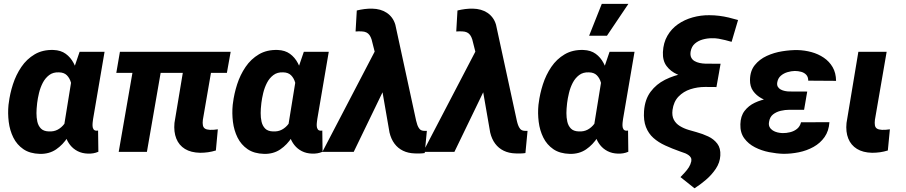

<svg xmlns="http://www.w3.org/2000/svg" viewBox="-20 -802 4784 1014"><path d="M24.9 -248 26.4 -258.3Q32.2 -306.6 48.3 -356.7Q64.5 -406.7 92.8 -448.5Q121.1 -490.2 163.3 -515.1Q205.6 -540 262.7 -538.1Q301.3 -536.6 327.1 -517.8Q353 -499 368.9 -468.8Q384.8 -438.5 392.6 -402.8Q400.4 -367.2 402.6 -331.3Q404.8 -295.4 403.8 -266.1L401.9 -249Q395 -209 379.2 -163.3Q363.3 -117.7 337.9 -77.6Q312.5 -37.6 276.1 -12.9Q239.7 11.7 190.9 10.7Q137.7 9.3 103.5 -14.2Q69.3 -37.6 50.5 -75.4Q31.7 -113.3 26.1 -158.4Q20.5 -203.6 24.9 -248ZM176.3 -258.3 175.3 -248Q172.9 -228.5 172.6 -204.8Q172.4 -181.2 177.2 -159.4Q182.1 -137.7 196 -123.3Q210 -108.9 237.3 -107.9Q264.6 -106.4 284.9 -117.4Q305.2 -128.4 319.6 -147.7Q334 -167 342.8 -190.4Q351.6 -213.9 356 -237.3L360.4 -274.9Q361.8 -294.9 361.3 -319.6Q360.8 -344.2 354.5 -366.7Q348.1 -389.2 333.3 -404.3Q318.4 -419.4 291.5 -419.9Q260.7 -421.4 239.7 -405.5Q218.8 -389.6 205.8 -364.5Q192.9 -339.4 186 -310.8Q179.2 -282.2 176.3 -258.3ZM400.4 -528.3H532.2L471.7 -173.8Q470.7 -167 469.5 -156.7Q468.3 -146.5 468.8 -136.5Q469.2 -126.5 473.9 -119.4Q478.5 -112.3 488.8 -111.8Q491.2 -111.3 493.4 -111.8Q495.6 -112.3 498 -112.8L499.5 -0.5Q485.8 5.4 472.2 7.6Q458.5 9.8 443.8 9.3Q413.6 8.3 390.1 -3.7Q366.7 -15.6 350.6 -35.9Q334.5 -56.2 326.2 -82.3Q317.9 -108.4 318.4 -137.7L364.7 -423.8Z M1198.2 -528.3 1178.2 -417H594.2L613.3 -528.3ZM847.7 -528.3 755.9 0H606.9L698.7 -528.3ZM963.9 -528.3H1113.3L1051.3 -168.9Q1049.3 -151.9 1051.5 -140.4Q1053.7 -128.9 1062.3 -123Q1070.8 -117.2 1088.9 -116.2Q1099.1 -115.7 1109.6 -116.7Q1120.1 -117.7 1130.4 -119.1L1120.1 -7.3Q1099.6 -1 1078.9 2Q1058.1 4.9 1037.1 4.9Q988.3 3.9 956.8 -15.4Q925.3 -34.7 911.1 -70.1Q897 -105.5 901.4 -152.8Z M1209 -248 1210.4 -258.3Q1216.3 -306.6 1232.4 -356.7Q1248.5 -406.7 1276.9 -448.5Q1305.2 -490.2 1347.4 -515.1Q1389.6 -540 1446.8 -538.1Q1485.4 -536.6 1511.2 -517.8Q1537.1 -499 1553 -468.8Q1568.8 -438.5 1576.7 -402.8Q1584.5 -367.2 1586.7 -331.3Q1588.9 -295.4 1587.9 -266.1L1585.9 -249Q1579.1 -209 1563.2 -163.3Q1547.4 -117.7 1522 -77.6Q1496.6 -37.6 1460.2 -12.9Q1423.8 11.7 1375 10.7Q1321.8 9.3 1287.6 -14.2Q1253.4 -37.6 1234.6 -75.4Q1215.8 -113.3 1210.2 -158.4Q1204.6 -203.6 1209 -248ZM1360.4 -258.3 1359.4 -248Q1356.9 -228.5 1356.7 -204.8Q1356.4 -181.2 1361.3 -159.4Q1366.2 -137.7 1380.1 -123.3Q1394 -108.9 1421.4 -107.9Q1448.7 -106.4 1469 -117.4Q1489.3 -128.4 1503.7 -147.7Q1518.1 -167 1526.9 -190.4Q1535.6 -213.9 1540 -237.3L1544.4 -274.9Q1545.9 -294.9 1545.4 -319.6Q1544.9 -344.2 1538.6 -366.7Q1532.2 -389.2 1517.3 -404.3Q1502.4 -419.4 1475.6 -419.9Q1444.8 -421.4 1423.8 -405.5Q1402.8 -389.6 1389.9 -364.5Q1377 -339.4 1370.1 -310.8Q1363.3 -282.2 1360.4 -258.3ZM1584.5 -528.3H1716.3L1655.8 -173.8Q1654.8 -167 1653.6 -156.7Q1652.3 -146.5 1652.8 -136.5Q1653.3 -126.5 1658 -119.4Q1662.6 -112.3 1672.9 -111.8Q1675.3 -111.3 1677.5 -111.8Q1679.7 -112.3 1682.1 -112.8L1683.6 -0.5Q1669.9 5.4 1656.2 7.6Q1642.6 9.8 1627.9 9.3Q1597.7 8.3 1574.2 -3.7Q1550.8 -15.6 1534.7 -35.9Q1518.6 -56.2 1510.3 -82.3Q1502 -108.4 1502.4 -137.7L1548.8 -423.8Z M2005.4 -325.2 1848.1 0H1682.6L1965.8 -543L2071.3 -541.5ZM1946.3 -756.3Q1967.8 -755.9 1987.1 -750.5Q2006.3 -745.1 2022.2 -734.6Q2038.1 -724.1 2049.8 -708.5Q2061.5 -692.9 2067.9 -671.4L2177.7 -164.6Q2180.2 -153.3 2184.3 -141.6Q2188.5 -129.9 2195.6 -121.3Q2202.6 -112.8 2215.8 -111.3Q2220.7 -110.8 2225.3 -110.8Q2230 -110.8 2234.4 -110.8L2223.1 6.3Q2210.4 8.3 2197.3 8.5Q2184.1 8.8 2171.4 8.3Q2135.7 7.3 2108.6 -5.9Q2081.5 -19 2063.5 -43.2Q2045.4 -67.4 2037.1 -102.1L1972.2 -476.1L1942.4 -593.8Q1938 -607.4 1931.4 -616.7Q1924.8 -626 1914.6 -630.9Q1904.3 -635.7 1889.6 -636.2Q1881.3 -636.7 1873.5 -636.5Q1865.7 -636.2 1857.9 -635.7L1864.3 -746.6Q1884.3 -751.5 1905 -754.2Q1925.8 -756.8 1946.3 -756.3Z M2537.1 -325.2 2379.9 0H2214.4L2497.6 -543L2603 -541.5ZM2478 -756.3Q2499.5 -755.9 2518.8 -750.5Q2538.1 -745.1 2554 -734.6Q2569.8 -724.1 2581.5 -708.5Q2593.3 -692.9 2599.6 -671.4L2709.5 -164.6Q2711.9 -153.3 2716.1 -141.6Q2720.2 -129.9 2727.3 -121.3Q2734.4 -112.8 2747.6 -111.3Q2752.4 -110.8 2757.1 -110.8Q2761.7 -110.8 2766.1 -110.8L2754.9 6.3Q2742.2 8.3 2729 8.5Q2715.8 8.8 2703.1 8.3Q2667.5 7.3 2640.4 -5.9Q2613.3 -19 2595.2 -43.2Q2577.1 -67.4 2568.8 -102.1L2503.9 -476.1L2474.1 -593.8Q2469.7 -607.4 2463.1 -616.7Q2456.5 -626 2446.3 -630.9Q2436 -635.7 2421.4 -636.2Q2413.1 -636.7 2405.3 -636.5Q2397.5 -636.2 2389.6 -635.7L2396 -746.6Q2416 -751.5 2436.8 -754.2Q2457.5 -756.8 2478 -756.3Z M2823.7 -248 2825.2 -258.3Q2831.1 -306.6 2847.2 -356.7Q2863.3 -406.7 2891.6 -448.5Q2919.9 -490.2 2962.2 -515.1Q3004.4 -540 3061.5 -538.1Q3100.1 -536.6 3126 -517.8Q3151.9 -499 3167.7 -468.8Q3183.6 -438.5 3191.4 -402.8Q3199.2 -367.2 3201.4 -331.3Q3203.6 -295.4 3202.6 -266.1L3200.7 -249Q3193.8 -209 3178 -163.3Q3162.1 -117.7 3136.7 -77.6Q3111.3 -37.6 3075 -12.9Q3038.6 11.7 2989.7 10.7Q2936.5 9.3 2902.3 -14.2Q2868.2 -37.6 2849.4 -75.4Q2830.6 -113.3 2825 -158.4Q2819.3 -203.6 2823.7 -248ZM2975.1 -258.3 2974.1 -248Q2971.7 -228.5 2971.4 -204.8Q2971.2 -181.2 2976.1 -159.4Q2981 -137.7 2994.9 -123.3Q3008.8 -108.9 3036.1 -107.9Q3063.5 -106.4 3083.7 -117.4Q3104 -128.4 3118.4 -147.7Q3132.8 -167 3141.6 -190.4Q3150.4 -213.9 3154.8 -237.3L3159.2 -274.9Q3160.6 -294.9 3160.2 -319.6Q3159.7 -344.2 3153.3 -366.7Q3147 -389.2 3132.1 -404.3Q3117.2 -419.4 3090.3 -419.9Q3059.6 -421.4 3038.6 -405.5Q3017.6 -389.6 3004.6 -364.5Q2991.7 -339.4 2984.9 -310.8Q2978 -282.2 2975.1 -258.3ZM3199.2 -528.3H3331.1L3270.5 -173.8Q3269.5 -167 3268.3 -156.7Q3267.1 -146.5 3267.6 -136.5Q3268.1 -126.5 3272.7 -119.4Q3277.3 -112.3 3287.6 -111.8Q3290 -111.3 3292.2 -111.8Q3294.4 -112.3 3296.9 -112.8L3298.3 -0.5Q3284.7 5.4 3271 7.6Q3257.3 9.8 3242.7 9.3Q3212.4 8.3 3189 -3.7Q3165.5 -15.6 3149.4 -35.9Q3133.3 -56.2 3125 -82.3Q3116.7 -108.4 3117.2 -137.7L3163.6 -423.8ZM3091.3 -613.3 3158.2 -781.7H3298.8L3185.5 -613.3Z M3877.9 -696.3 3843.8 -581.1Q3827.1 -585.9 3809.8 -590.3Q3792.5 -594.7 3774.9 -597.7Q3757.3 -600.6 3739.3 -600.1Q3715.3 -600.1 3691.4 -593.5Q3667.5 -586.9 3649.9 -571.8Q3632.3 -556.6 3627.4 -529.8Q3624.5 -511.2 3630.1 -499Q3635.7 -486.8 3647.7 -479.7Q3659.7 -472.7 3674.6 -469.5Q3689.5 -466.3 3705.1 -465.8L3785.6 -465.3L3770.5 -381.3L3705.1 -381.8Q3669.9 -382.3 3630.6 -388.2Q3591.3 -394 3556.4 -409.4Q3521.5 -424.8 3500.2 -453.4Q3479 -481.9 3481 -526.9Q3483.4 -576.2 3504.6 -613Q3525.9 -649.9 3560.5 -674.1Q3595.2 -698.2 3638.2 -710.2Q3681.2 -722.2 3726.1 -721.7Q3752.9 -721.7 3778.1 -718.5Q3803.2 -715.3 3828.1 -709.5Q3853 -703.6 3877.9 -696.3ZM3699.7 -424.3 3778.3 -423.8 3763.7 -342.3 3704.1 -342.8Q3663.1 -342.8 3626.2 -330.8Q3589.4 -318.8 3563.5 -292Q3537.6 -265.1 3531.7 -221.2Q3527.8 -190.4 3538.6 -169.9Q3549.3 -149.4 3570.3 -136.5Q3591.3 -123.5 3617.7 -115.7L3658.7 -104Q3690.9 -95.2 3720.5 -81.3Q3750 -67.4 3768.3 -43.2Q3786.6 -19 3784.2 19.5Q3782.2 56.6 3760.3 89.4Q3738.3 122.1 3707.5 148.2Q3676.8 174.3 3647.9 192.4L3573.7 133.3Q3584.5 122.1 3596.7 108.9Q3608.9 95.7 3618.2 81.1Q3627.4 66.4 3630.9 49.8Q3632.8 38.6 3628.7 30.8Q3624.5 22.9 3616.5 17.3Q3608.4 11.7 3599.6 7.8L3570.8 -2.4Q3529.3 -17.1 3493.2 -33.7Q3457 -50.3 3430.9 -73.5Q3404.8 -96.7 3391.4 -131.1Q3377.9 -165.5 3381.3 -215.3Q3385.7 -276.9 3416 -317.4Q3446.3 -357.9 3492.9 -381.1Q3539.6 -404.3 3593.8 -414.3Q3647.9 -424.3 3699.7 -424.3Z M4109.4 -287.6 4237.8 -287.1 4226.6 -222.2H4148.4Q4126.5 -222.2 4103.3 -216.8Q4080.1 -211.4 4062.7 -197.8Q4045.4 -184.1 4041.5 -158.2Q4038.6 -142.1 4044.4 -131.1Q4050.3 -120.1 4061.3 -113Q4072.3 -106 4085.7 -102.8Q4099.1 -99.6 4112.3 -99.1Q4132.3 -98.6 4153.1 -103.8Q4173.8 -108.9 4189.5 -121.6Q4205.1 -134.3 4210.4 -156.2L4360.4 -156.7Q4357.4 -110.4 4334.7 -78.1Q4312 -45.9 4276.4 -26.1Q4240.7 -6.3 4199 2.2Q4157.2 10.7 4116.7 10.3Q4081.5 9.3 4041.7 1.5Q4002 -6.3 3967 -24.2Q3932.1 -42 3910.4 -71.8Q3888.7 -101.6 3890.1 -146Q3891.1 -188.5 3912.1 -216.1Q3933.1 -243.7 3966.1 -259.3Q3999 -274.9 4036.9 -281.2Q4074.7 -287.6 4109.4 -287.6ZM4231.4 -252 4120.6 -252.4Q4092.8 -253.4 4061.3 -260.5Q4029.8 -267.6 4002.2 -282.5Q3974.6 -297.4 3957.5 -321.3Q3940.4 -345.2 3940.9 -379.9Q3941.4 -427.2 3966.1 -458Q3990.7 -488.8 4029.3 -506.6Q4067.9 -524.4 4111.1 -531.2Q4154.3 -538.1 4191.9 -537.6Q4229.5 -536.6 4265.4 -526.9Q4301.3 -517.1 4330.6 -497.3Q4359.9 -477.5 4377.4 -447.3Q4395 -417 4395.5 -375L4248.5 -376Q4248.5 -395.5 4238.3 -406.7Q4228 -418 4211.7 -422.6Q4195.3 -427.2 4177.2 -427.2Q4158.7 -426.8 4138.7 -420.9Q4118.7 -415 4103.8 -402.1Q4088.9 -389.2 4085 -367.7Q4082.5 -353 4087.9 -343.8Q4093.3 -334.5 4103.5 -329.1Q4113.8 -323.7 4126 -321.3Q4138.2 -318.8 4149.4 -318.8L4243.2 -318.4Z M4513.2 -528.3H4662.6L4600.6 -168.9Q4598.6 -151.9 4600.6 -140.4Q4602.5 -128.9 4611.3 -123Q4620.1 -117.2 4638.2 -116.2Q4648.4 -115.7 4658.9 -116.7Q4669.4 -117.7 4679.7 -119.1L4668.9 -7.3Q4648.9 -1 4627.9 2Q4606.9 4.9 4585.9 4.9Q4537.6 3.9 4505.9 -15.6Q4474.1 -35.2 4460 -70.3Q4445.8 -105.5 4450.7 -152.8Z"/></svg>

Font: Roboto ExtraBold
Style: Italic
Weight: 800
Designer: Christian Robertson
Foundry: Google
Version: Version 3.009; 2024